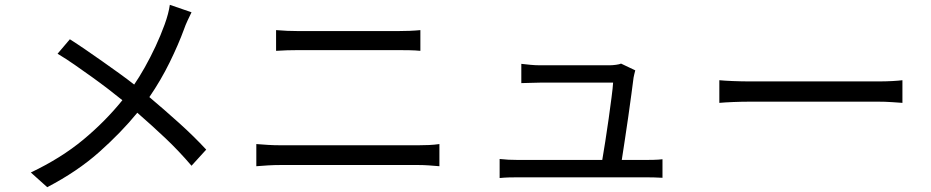

<svg xmlns="http://www.w3.org/2000/svg" viewBox="-20 -747 3864 797"><path d="M775 -696Q768 -682 758.5 -661.5Q749 -641 744 -626Q721 -563 684.5 -488.5Q648 -414 600 -344Q664 -290 724.5 -235.5Q785 -181 836 -126L775 -59Q722 -121 667 -173Q612 -225 550 -279Q483 -197 392 -116Q301 -35 176 30L108 -31Q234 -91 325.5 -167Q417 -243 488 -331Q461 -353 429 -377.5Q397 -402 361.5 -427.5Q326 -453 290 -478Q254 -503 219 -524L270 -584Q300 -565 335 -541Q370 -517 405.5 -492Q441 -467 475 -442.5Q509 -418 537 -396Q557 -425 580.5 -466.5Q604 -508 625.5 -554Q647 -600 663.5 -645.5Q680 -691 685 -727Z M1044 -149Q1068 -147 1093 -145.5Q1118 -144 1144 -144H1717Q1739 -144 1761 -145Q1783 -146 1804 -149V-57Q1782 -59 1759.5 -60.5Q1737 -62 1717 -62H1144Q1118 -62 1093 -60.5Q1068 -59 1044 -57ZM1126 -622Q1149 -620 1173 -619Q1197 -618 1220 -618H1630Q1656 -618 1680.5 -619Q1705 -620 1725 -622V-536Q1705 -538 1679.5 -538.5Q1654 -539 1630 -539H1221Q1171 -539 1126 -536Z M2054 -87Q2071 -85 2091 -84Q2111 -83 2134 -83H2480Q2485 -113 2492.5 -159.5Q2500 -206 2506.5 -253.5Q2513 -301 2518.5 -342.5Q2524 -384 2525 -404H2221Q2200 -404 2181 -403Q2162 -402 2144 -402V-482Q2161 -480 2181.5 -478Q2202 -476 2220 -476H2510Q2522 -476 2537 -478Q2552 -480 2558 -483L2617 -455Q2615 -447 2613 -439Q2611 -431 2610 -425Q2607 -401 2601 -356.5Q2595 -312 2588 -262.5Q2581 -213 2573.5 -164.5Q2566 -116 2561 -83H2655Q2671 -83 2693 -83.5Q2715 -84 2730 -86V-9Q2717 -10 2695 -10.5Q2673 -11 2658 -11H2134Q2111 -11 2093 -10.5Q2075 -10 2054 -8Z M2966 -414Q2987 -412 3022.5 -410.5Q3058 -409 3098 -409H3622Q3658 -409 3684 -410.5Q3710 -412 3726 -414V-320Q3711 -321 3683 -323Q3655 -325 3623 -325H3098Q3059 -325 3023.5 -323.5Q2988 -322 2966 -320Z"/></svg>

Font: Kinto Sans
Style: Regular
Weight: 400
Designer: Authors: Ryoko NISHIZUKA  (kana & ideographs); Paul D. Hunt (Latin, Greek & Cyrillic); Wenlong ZHANG  (bopomofo); Sandol
Foundry: Adobe Systems Incorporated, ookami Inc.
Version: Version 0.001